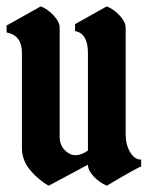

<svg xmlns="http://www.w3.org/2000/svg" viewBox="-20 -591 470 611"><path d="M169.9 -155.8Q169.9 -130.4 185.5 -113.8Q216.3 -81.5 259.8 -111.8V-422.9Q259.8 -484.4 218.8 -492.2V-514.2L319.8 -570.8Q341.8 -562 360.8 -541.5Q379.9 -521 379.9 -502.9V-164.1Q379.9 -130.9 394 -106.9Q408.2 -83 429.2 -83V-61Q421.9 -60.5 319.8 0Q296.9 -9.8 278.3 -29.3Q259.8 -48.8 259.8 -66.9L134.8 0Q133.3 -1 131.1 -2.2Q128.9 -3.4 126 -5.4Q120.1 -8.8 105.5 -20.5Q90.8 -32.2 80.1 -44.9Q49.8 -78.1 49.8 -120.1V-422.9Q49.8 -478.5 1 -487.8V-509.8L109.9 -570.8Q131.8 -562 150.9 -541.5Q169.9 -521 169.9 -502.9Z"/></svg>

Font: Bokor
Style: Regular
Weight: 400
Designer: Danh Hong
Foundry: Danh Hong
Version: Version 8.002; ttfautohint (v1.8.3)